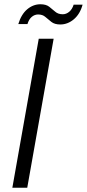

<svg xmlns="http://www.w3.org/2000/svg" viewBox="-20 -882 408 902"><path d="M38 0 162 -700H232L108 0ZM66 -769Q80 -815 108 -838.5Q136 -862 170 -862Q196 -862 211 -850.5Q226 -839 239.5 -827Q253 -815 275 -815Q291 -815 305 -826.5Q319 -838 326 -860H368Q356 -816 327 -791.5Q298 -767 263 -767Q237 -767 221.5 -779Q206 -791 193 -802.5Q180 -814 159 -814Q143 -814 129.5 -803Q116 -792 109 -769Z"/></svg>

Font: DM Sans 9pt Light
Style: Italic
Weight: 300
Italic angle: -10°
Version: Version 4.004;gftools[0.9.30]